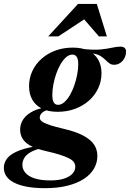

<svg xmlns="http://www.w3.org/2000/svg" viewBox="-98 -697 662 978"><path d="M483.5 -367Q469.5 -367 459.5 -374.2Q449.5 -381.5 439 -392Q428.5 -402.5 414.2 -411.5Q400 -420.5 378.2 -424Q356.5 -427.5 323 -421.5L321 -448Q378 -441.5 413.5 -445Q449 -448.5 472.8 -454Q496.5 -459.5 516.5 -459.5Q529 -459.5 536.5 -453.2Q544 -447 544 -434Q544 -420.5 539.5 -408.5Q535 -396.5 526.8 -387.2Q518.5 -378 507.5 -372.5Q496.5 -367 483.5 -367ZM198 -163Q214 -163 229.2 -176.2Q244.5 -189.5 257.5 -211.5Q270.5 -233.5 280 -260.8Q289.5 -288 295 -316Q300.5 -344 300.5 -369Q300.5 -396 292.8 -407.5Q285 -419 271 -419Q254.5 -419 239.2 -406Q224 -393 211 -370.8Q198 -348.5 188.5 -321.5Q179 -294.5 173.8 -266.5Q168.5 -238.5 168.5 -213.5Q168.5 -186.5 176 -174.8Q183.5 -163 198 -163ZM273.5 -454.5Q321.5 -454.5 353.8 -438Q386 -421.5 402.5 -392.5Q419 -363.5 419 -324.5Q419 -282.5 402 -246.8Q385 -211 354.8 -184.2Q324.5 -157.5 283.8 -142.5Q243 -127.5 195.5 -127.5Q147.5 -127.5 115 -144Q82.5 -160.5 66.2 -189.8Q50 -219 50 -258Q50 -299.5 66.8 -335.2Q83.5 -371 114 -398Q144.5 -425 185 -439.8Q225.5 -454.5 273.5 -454.5ZM132 261.5Q77 261.5 37.2 253.8Q-2.5 246 -28.2 232.2Q-54 218.5 -66.2 199.5Q-78.5 180.5 -78.5 157.5Q-78.5 131 -60.2 108.2Q-42 85.5 3 68.5Q48 51.5 129 42.5H174.5L172 50Q134 52.5 105 60Q76 67.5 56 79.2Q36 91 26 107.2Q16 123.5 16 143.5Q16 164.5 30.8 182.5Q45.5 200.5 77 211.2Q108.5 222 158.5 222Q201 222 229.2 212.5Q257.5 203 271.5 187.2Q285.5 171.5 285.5 152Q285.5 139.5 278.2 129Q271 118.5 253.5 109.5Q236 100.5 207 91.2Q178 82 134 72Q83.5 60.5 55.2 44.2Q27 28 15.8 7.5Q4.5 -13 4.5 -36.5Q4.5 -67 21.8 -91.2Q39 -115.5 72 -131.5Q105 -147.5 152.5 -151.5L167 -139.5Q134.5 -137.5 119.5 -125.2Q104.5 -113 104.5 -98Q104.5 -91 109 -84.8Q113.5 -78.5 126 -72Q138.5 -65.5 162 -58Q185.5 -50.5 224 -41.5Q290.5 -26 328.5 -5Q366.5 16 382.2 41.2Q398 66.5 398 97Q398 132.5 380.2 162.8Q362.5 193 328.2 215Q294 237 244.5 249.2Q195 261.5 132 261.5ZM147.5 -511.5 299.5 -677H395L446.5 -511.5H406L314.5 -617H359L199 -511.5Z"/></svg>

Font: Newsreader 24pt
Style: Bold Italic
Weight: 700
Italic angle: -17°
Designer: Hugues Gentile
Foundry: Production Type
Version: Version 1.003